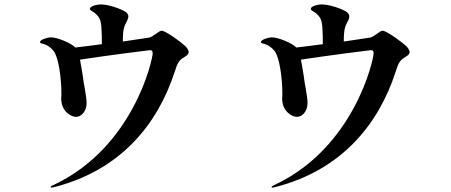

<svg xmlns="http://www.w3.org/2000/svg" viewBox="-20 -802 2040 869"><path d="M818 -594C794 -616 728 -663 712 -663C699 -663 680 -640 656 -632L536 -614V-617C536 -643 537 -672 548 -694C554 -705 561 -717 561 -728C561 -735 557 -743 546 -750C502 -774 454 -782 439 -782C416 -782 387 -774 387 -762C387 -754 396 -753 408 -744C425 -729 437 -718 439 -677C441 -652 441 -627 441 -607V-602C398 -596 356 -591 321 -587C302 -607 240 -633 210 -633C196 -633 162 -623 161 -612C161 -607 165 -606 177 -603C193 -599 209 -588 223 -571C245 -542 258 -450 258 -375C258 -368 257 -360 257 -354C258 -298 301 -273 324 -273C347 -273 372 -297 372 -336C372 -354 367 -380 363 -406C358 -429 356 -450 355 -457C351 -480 347 -508 342 -532C437 -547 653 -575 659 -575C667 -575 671 -571 671 -561C671 -533 585 -138 227 33C215 39 209 41 209 44C209 46 211 47 213 47C216 47 222 46 229 44C525 -33 692 -237 770 -475C779 -503 781 -509 790 -523C804 -545 834 -546 834 -568C833 -575 828 -584 818 -594Z M1818 -594C1794 -616 1728 -663 1712 -663C1699 -663 1680 -640 1656 -632L1536 -614V-617C1536 -643 1537 -672 1548 -694C1554 -705 1561 -717 1561 -728C1561 -735 1557 -743 1546 -750C1502 -774 1454 -782 1439 -782C1416 -782 1387 -774 1387 -762C1387 -754 1396 -753 1408 -744C1425 -729 1437 -718 1439 -677C1441 -652 1441 -627 1441 -607V-602C1398 -596 1356 -591 1321 -587C1302 -607 1240 -633 1210 -633C1196 -633 1162 -623 1161 -612C1161 -607 1165 -606 1177 -603C1193 -599 1209 -588 1223 -571C1245 -542 1258 -450 1258 -375C1258 -368 1257 -360 1257 -354C1258 -298 1301 -273 1324 -273C1347 -273 1372 -297 1372 -336C1372 -354 1367 -380 1363 -406C1358 -429 1356 -450 1355 -457C1351 -480 1347 -508 1342 -532C1437 -547 1653 -575 1659 -575C1667 -575 1671 -571 1671 -561C1671 -533 1585 -138 1227 33C1215 39 1209 41 1209 44C1209 46 1211 47 1213 47C1216 47 1222 46 1229 44C1525 -33 1692 -237 1770 -475C1779 -503 1781 -509 1790 -523C1804 -545 1834 -546 1834 -568C1833 -575 1828 -584 1818 -594Z"/></svg>

Font: Shippori Mincho OTF
Style: Bold
Weight: 800
Designer: FONTDASU
Foundry: FONTDASU / Google Inc. / but / Adobe
Version: Version 3.300;hotconv 1.0.109;makeotfexe 2.5.65596